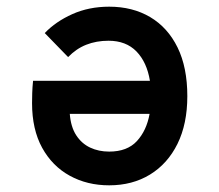

<svg xmlns="http://www.w3.org/2000/svg" viewBox="-20 -543 656 575"><path d="M307 12Q241 12 188.8 -16.8Q136.5 -45.5 106.2 -100.5Q76 -155.5 76 -234Q76 -247.5 76.5 -264.2Q77 -281 79 -301H429Q420 -356.5 388.8 -388.8Q357.5 -421 305 -421Q268.5 -421 238.2 -409Q208 -397 184 -372L114 -444Q147 -478.5 196.8 -500.8Q246.5 -523 307 -523Q377 -523 429.8 -491.8Q482.5 -460.5 511.8 -400.8Q541 -341 541 -255Q541 -172 511.5 -112.2Q482 -52.5 429.2 -20.2Q376.5 12 307 12ZM307 -89Q361 -89 390 -120.5Q419 -152 428 -202H189Q192 -163 208.2 -138Q224.5 -113 250 -101Q275.5 -89 307 -89Z"/></svg>

Font: Overpass Mono Light
Style: Regular
Weight: 300
Monospace: yes
Designer: Delve Withrington, Dave Bailey
Foundry: Delve Fonts LLC
Version: Version 4.000